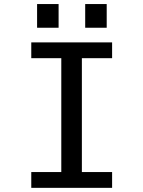

<svg xmlns="http://www.w3.org/2000/svg" viewBox="-20 -904 690 924"><path d="M130.5 0V-76H275V-624H130.5V-700H519.5V-624H374V-76H519.5V0ZM158.5 -884.5H262V-770.5H158.5ZM390 -884.5H493.5V-770.5H390Z"/></svg>

Font: Trispace
Style: Regular
Weight: 400
Designer: Tyler Finck
Foundry: Etcetera Type Company
Version: Version 1.210; ttfautohint (v1.8.3)